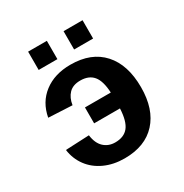

<svg xmlns="http://www.w3.org/2000/svg" viewBox="-165 -832 930 971"><g transform="rotate(-30 300.0 -346.0)"><path d="M49.8 -175.8 187.5 -182.1Q193.8 -133.3 220.2 -108.6Q246.6 -84 285.6 -84Q336.9 -84 362.5 -115.7Q388.2 -147.5 391.6 -221.2H240.7V-314H391.6Q388.2 -382.8 362.8 -413.3Q337.4 -443.8 287.6 -443.8Q244.6 -443.8 221.2 -419.7Q197.8 -395.5 191.9 -355L53.7 -361.8Q68.8 -444.3 130.4 -491.2Q191.9 -538.1 284.7 -538.1Q405.8 -538.1 471.7 -465.1Q537.6 -392.1 537.6 -261.2Q537.6 -133.3 472.2 -61.8Q406.7 9.8 286.6 9.8Q222.2 9.8 170.9 -13.7Q119.6 -37.1 88.4 -79.3Q57.1 -121.6 49.8 -175.8ZM339.8 -595.2V-702.1H450.7V-595.2ZM132.8 -595.2V-702.1H242.2V-595.2Z"/></g></svg>

Font: Cousine
Style: Bold
Weight: 700
Monospace: yes
Designer: Steve Matteson
Foundry: Ascender Corporation
Version: Version 1.20